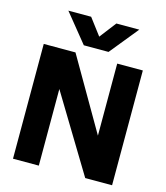

<svg xmlns="http://www.w3.org/2000/svg" viewBox="-125 -956 906 1051"><g transform="rotate(15 328.5 -430.5)"><path d="M401.9 -700 532.9 -861.3H403.1L331 -767.5L260.1 -861.3H131L261.8 -700ZM464.3 -650.5V-242.3L227.8 -650.5H48V0H194.3V-434.2L457.3 0H609.5V-650.5Z"/></g></svg>

Font: Overused Grotesk Light
Style: Regular
Weight: 300
Designer: RandomMaerks
Version: Version 0.005